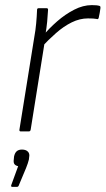

<svg xmlns="http://www.w3.org/2000/svg" viewBox="-20 -514 413 751"><path d="M61 0Q55 0 56 -7L114 -368Q119 -395 121.5 -422.5Q124 -450 125 -476Q125 -482 132 -482H162Q168 -482 168 -476Q167 -455 164.5 -429Q162 -403 157 -375L155 -351L100 -7Q99 -3 97.5 -1.5Q96 0 92 0ZM141 -328 148 -374Q172 -403 203.5 -430.5Q235 -458 270 -476Q305 -494 339 -494Q360 -494 369 -491Q372 -490 372.5 -488Q373 -486 373 -483Q372 -474 370 -463.5Q368 -453 366 -444Q364 -437 357 -440Q352 -441 344 -441.5Q336 -442 324 -442Q292 -442 260.5 -426.5Q229 -411 199 -384.5Q169 -358 141 -328ZM28 217Q22 217 24 210L51 136Q41 134 36.5 128Q32 122 34 109L35 98Q38 84 45.5 77.5Q53 71 66 71Q81 71 89 79Q97 87 94 101L93 110Q91 118 88.5 125.5Q86 133 82 143L54 210Q52 217 46 217Z"/></svg>

Font: Sofia Sans ExtraLight
Style: Italic
Weight: 250
Italic angle: -9°
Version: Version 4.100-B